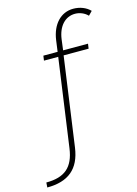

<svg xmlns="http://www.w3.org/2000/svg" viewBox="-147 -777 772 1080"><g transform="rotate(-15 239.0 -237.0)"><path d="M-8 200.5 -10 229C112.5 229 181.5 173.5 198.5 52.5L271 -465H416.5L420.5 -493H275.5L283.5 -555.5C293.5 -629 335 -674.5 393 -674.5C419.5 -674.5 447.5 -663.5 466.5 -643.5L488.5 -666C465 -690.5 429 -704.5 390.5 -704.5C317.5 -704.5 265 -647.5 252.5 -559L243.5 -493H160.5L156.5 -465H239.5L167.5 48.5C152.5 155.5 99.5 200.5 -8 200.5Z"/></g></svg>

Font: HK Grotesk ExtraLight
Style: Italic
Weight: 200
Italic angle: -16°
Designer: Alfredo Marco Pradil
Foundry: Hanken Design Co.
Version: Version 3.001;FEAKit 1.0